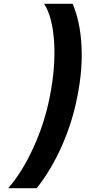

<svg xmlns="http://www.w3.org/2000/svg" viewBox="-20 -770 447 1004"><path d="M241 -268Q271 -420 263 -550Q255 -680 211 -750H360Q399 -659 406 -533.5Q413 -408 385 -268Q359 -132 303.5 -7Q248 118 172 214H23Q97 129 156 -1Q215 -131 241 -268Z"/></svg>

Font: Teachers[wght] Italic
Style: Regular
Weight: 400
Designer: Alfredo Marco Pradil & Chank Diesel
Version: Version 1.000;Glyphs 3.1.2 (3151)